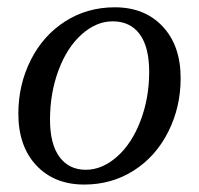

<svg xmlns="http://www.w3.org/2000/svg" viewBox="-20 -491 540 521"><path d="M115.7 -166Q115.7 -100.1 141.4 -65.2Q167 -30.3 212.9 -30.3Q257.3 -30.3 297.6 -65.9Q337.9 -101.6 361.3 -163.3Q384.8 -225.1 384.8 -295.9Q384.8 -363.3 359.1 -398.2Q333.5 -433.1 285.6 -433.1Q241.2 -433.1 201.4 -397.5Q161.6 -361.8 138.7 -300Q115.7 -238.3 115.7 -166ZM208.5 9.8Q127.4 9.8 78.6 -42.2Q29.8 -94.2 29.8 -182.6Q29.8 -261.2 63.5 -328.1Q97.2 -395 157 -433.1Q216.8 -471.2 291.5 -471.2Q372.6 -471.2 421.4 -419.2Q470.2 -367.2 470.2 -278.8Q470.2 -200.2 436.5 -133.3Q402.8 -66.4 343 -28.3Q283.2 9.8 208.5 9.8Z"/></svg>

Font: Tinos
Style: Italic
Weight: 400
Italic angle: -16.333°
Designer: Steve Matteson
Foundry: Monotype Imaging Inc.
Version: Version 1.32